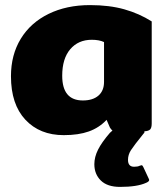

<svg xmlns="http://www.w3.org/2000/svg" viewBox="-20 -515 658 753"><path d="M575 -431V-31Q575 -14 569 -7.5Q563 -1 546 0Q548 5 543 9Q505 56 493.5 74Q482 92 482 112Q482 139 506 139Q520 139 528 135Q534 133 535 133Q539 133 542 140L563 185Q565 189 565 191Q565 197 553 202Q518 218 451 218Q401 218 375.5 193Q350 168 350 129Q350 101 364.5 72Q379 43 411 6Q418 -1 421 -3Q415 -8 411 -15L398 -45Q369 -14 328.5 0.5Q288 15 230 15Q136 15 79.5 -45.5Q23 -106 23 -216Q23 -300 61.5 -363Q100 -426 170.5 -460.5Q241 -495 333 -495Q409 -495 467.5 -478.5Q526 -462 575 -431ZM388 -350Q369 -359 340 -359Q287 -359 255.5 -322Q224 -285 224 -218Q224 -121 305 -121Q344 -121 366 -140Q388 -159 388 -194Z"/></svg>

Font: Mitr SemiBold
Style: Regular
Weight: 600
Designer: Thanarat Vachiruckul
Foundry: Cadson Demak
Version: Version 1.003